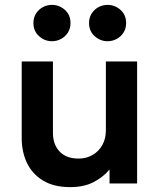

<svg xmlns="http://www.w3.org/2000/svg" viewBox="-20 -752 656 787"><path d="M268 15Q200.5 15 156.2 -12Q112 -39 90.5 -84.2Q69 -129.5 69 -185.5V-500H197V-207.5Q197 -159.5 224.5 -130.8Q252 -102 302 -102Q334 -102 359.5 -116.8Q385 -131.5 399.5 -157.5Q414 -183.5 414 -218V-500H542V0H429V-57Q401.5 -24.5 362.2 -4.8Q323 15 268 15ZM193 -583Q163 -583 140 -603.8Q117 -624.5 117 -657.5Q117 -680 127.8 -696.8Q138.5 -713.5 155.8 -722.8Q173 -732 193 -732Q223 -732 246 -711.5Q269 -691 269 -657.5Q269 -635.5 258.5 -618.8Q248 -602 230.5 -592.5Q213 -583 193 -583ZM421 -583Q391 -583 368 -603.8Q345 -624.5 345 -657.5Q345 -680 355.8 -696.8Q366.5 -713.5 383.8 -722.8Q401 -732 421 -732Q451 -732 474 -711.5Q497 -691 497 -657.5Q497 -635.5 486.5 -618.8Q476 -602 458.5 -592.5Q441 -583 421 -583Z"/></svg>

Font: Geologica Medium
Style: Regular
Weight: 500
Designer: Sindre Bremnes, Frode Helland
Foundry: Monokrom Skriftforlag AS
Version: Version 1.010;gftools[0.9.28]